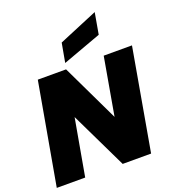

<svg xmlns="http://www.w3.org/2000/svg" viewBox="-172 -1122 1126 1251"><g transform="rotate(-20 391.5 -496.0)"><path d="M587 -705 517 -306 326 -705H130L5 0H202L272 -394L462 0H659L783 -705ZM359 -879 335 -746 603 -844 629 -992Z"/></g></svg>

Font: SVN-Poppins ExtraBold
Style: Italic
Weight: 800
Italic angle: -10°
Designer: Ninad Kale (Devanagari), Jonny Pinhorn (Latin)
Foundry: Indian Type Foundry
Version: Version 3.002 2017